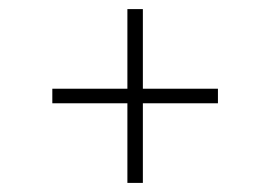

<svg xmlns="http://www.w3.org/2000/svg" viewBox="-20 -591 594 422"><path d="M260 -189V-364H95V-396H260V-571H294V-396H459V-364H294V-189Z"/></svg>

Font: Encode Sans Expanded Thin
Style: Regular
Weight: 250
Width: 7
Designer: Multiple Designers
Foundry: Impallari Type
Version: Version 2.000